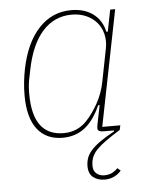

<svg xmlns="http://www.w3.org/2000/svg" viewBox="-52 -561 617 805"><g transform="rotate(-5 256.5 -158.0)"><path d="M437 0Q403 21 379 38Q355 55 339.5 70.5Q324 86 317 102.5Q310 119 310 140Q310 162 323.5 173Q337 184 356 184Q377 184 391 176Q405 168 413 159L426 170Q415 184 397 193Q379 202 356 202Q328 202 308.5 187Q289 172 289 140Q289 122 294.5 106Q300 90 314 74Q328 58 352 41Q376 24 413 4L412 0H367Q357 0 350.5 -3.5Q344 -7 344 -15Q344 -21 346 -31L362 -111H356Q328 -48 289 -18Q250 12 196 12Q127 12 89.5 -36.5Q52 -85 52 -179Q52 -233 63 -288Q85 -398 141 -458Q197 -518 278 -518Q333 -518 369.5 -491Q406 -464 417 -415H423L441 -506H462L365 -19H441ZM202 -7Q259 -7 298 -47Q326 -76 349.5 -118.5Q373 -161 382 -209L409 -346Q415 -378 408 -406Q401 -434 383.5 -454.5Q366 -475 339 -487Q312 -499 278 -499Q205 -499 155.5 -444Q106 -389 85 -283L78 -248Q75 -234 73.5 -218.5Q72 -203 72 -183Q72 -7 202 -7Z"/></g></svg>

Font: IBM Plex Sans Cond Thin
Style: Italic
Weight: 100
Width: 3
Italic angle: -11°
Designer: Mike Abbink, Paul van der Laan, Pieter van Rosmalen
Foundry: Bold Monday
Version: Version 1.3